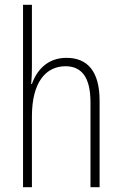

<svg xmlns="http://www.w3.org/2000/svg" viewBox="-20 -780 507 800"><path d="M113 -503V-760H76V0H113V-295C113 -439 172 -504 253 -504C317 -504 357 -462 357 -354V0H395V-360C395 -481 346 -539 257 -539C176 -539 132 -485 113 -430H110C112 -454 113 -473 113 -503Z"/></svg>

Font: Noto Sans Gurmukhi UI Condensed ExtraLight
Style: Regular
Weight: 200
Width: 3
Designer: Jelle Bosma - Monotype Design Team
Foundry: Monotype Imaging Inc.
Version: Version 2.004